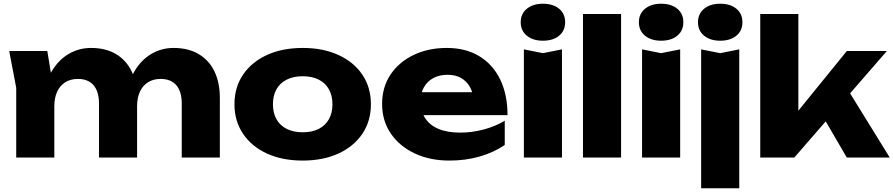

<svg xmlns="http://www.w3.org/2000/svg" viewBox="-20 -845 4793 1030"><path d="M29.4 -571.4H233.8L271.4 -342.8V0H67V-373.8ZM468.4 -587.8Q547 -587.8 602.2 -554.9Q657.4 -522 686.4 -461.9Q715.4 -401.8 715.4 -319.6V0H511V-289.6Q511 -354 481.9 -387.8Q452.8 -421.6 397.6 -421.6Q358.6 -421.6 330.1 -403.7Q301.6 -385.8 286.5 -352.9Q271.4 -320 271.4 -274.8L208 -307.6Q220 -399.2 256.9 -461.5Q293.8 -523.8 348.6 -555.8Q403.4 -587.8 468.4 -587.8ZM911.4 -587.8Q990 -587.8 1045.7 -554.9Q1101.4 -522 1130.4 -461.9Q1159.4 -401.8 1159.4 -319.6V0H955V-289.6Q955 -354 925.9 -387.8Q896.8 -421.6 841.6 -421.6Q802.6 -421.6 774.1 -403.7Q745.6 -385.8 730.5 -352.9Q715.4 -320 715.4 -274.8L652 -307.6Q664 -399.2 700.6 -461.5Q737.2 -523.8 792 -555.8Q846.8 -587.8 911.4 -587.8Z M1603.7 16.4Q1494.2 16.4 1411.9 -21.4Q1329.6 -59.2 1283.7 -127.5Q1237.8 -195.8 1237.8 -285.5Q1237.8 -376.2 1283.7 -444.2Q1329.6 -512.2 1412 -550Q1494.4 -587.8 1603.9 -587.8Q1713.4 -587.8 1795.7 -550Q1878 -512.2 1923.9 -444.3Q1969.8 -376.4 1969.8 -285.5Q1969.8 -195.6 1923.9 -127.4Q1878 -59.2 1795.6 -21.4Q1713.2 16.4 1603.7 16.4ZM1603.9 -135.4Q1654.2 -135.4 1689.7 -153.4Q1725.2 -171.4 1744.3 -205.1Q1763.4 -238.9 1763.4 -285.4Q1763.4 -332.8 1744.3 -366.4Q1725.2 -400 1689.7 -418Q1654.2 -436 1603.9 -436Q1554.4 -436 1518.4 -418Q1482.4 -400 1463.3 -366.4Q1444.2 -332.8 1444.2 -285.7Q1444.2 -238.6 1463.3 -205Q1482.4 -171.4 1518.4 -153.4Q1554.4 -135.4 1603.9 -135.4Z M2390.6 16.4Q2286.8 16.4 2205.3 -21.7Q2123.8 -59.8 2076.8 -128.3Q2029.8 -196.8 2029.8 -287.6Q2029.8 -377.4 2074.9 -444.8Q2120 -512.2 2198.6 -550Q2277.2 -587.8 2376.4 -587.8Q2478.6 -587.8 2551.4 -543.5Q2624.2 -499.2 2663.4 -418.3Q2702.6 -337.4 2702.6 -227.4H2195.4V-350.4H2587.8L2521 -307.4Q2517.4 -350.8 2499.3 -381.2Q2481.2 -411.6 2451.6 -427.7Q2422 -443.8 2381.2 -443.8Q2336.2 -443.8 2303.9 -425.9Q2271.6 -408 2253.9 -376.4Q2236.2 -344.8 2236.2 -303.4Q2236.2 -249.4 2260.5 -211.5Q2284.8 -173.6 2332.2 -153.6Q2379.6 -133.6 2448.6 -133.6Q2511.8 -133.6 2574.4 -150.2Q2637 -166.8 2687.8 -197.2V-67.2Q2628.6 -27.2 2553.5 -5.4Q2478.4 16.4 2390.6 16.4Z M2790.4 -580.2 2892.6 -559.8 2994.8 -580.2V0H2790.4ZM2892.4 -626.6Q2839.4 -626.6 2806.4 -653.4Q2773.4 -680.2 2773.4 -725.8Q2773.4 -771.4 2806.4 -798.2Q2839.4 -825 2892.4 -825Q2946.8 -825 2979.3 -798.2Q3011.8 -771.4 3011.8 -725.8Q3011.8 -680.2 2979.3 -653.4Q2946.8 -626.6 2892.4 -626.6Z M3107.4 -770H3311.8V0H3107.4Z M3424.4 -580.2 3526.6 -559.8 3628.8 -580.2V0H3424.4ZM3526.4 -626.6Q3473.4 -626.6 3440.4 -653.4Q3407.4 -680.2 3407.4 -725.8Q3407.4 -771.4 3440.4 -798.2Q3473.4 -825 3526.4 -825Q3580.8 -825 3613.3 -798.2Q3645.8 -771.4 3645.8 -725.8Q3645.8 -680.2 3613.3 -653.4Q3580.8 -626.6 3526.4 -626.6Z M3741.4 -580.2 3843.6 -559.8 3945.8 -580.2V165H3741.4ZM3843.4 -626.6Q3790.4 -626.6 3757.4 -653.4Q3724.4 -680.2 3724.4 -725.8Q3724.4 -771.4 3757.4 -798.2Q3790.4 -825 3843.4 -825Q3897.8 -825 3930.3 -798.2Q3962.8 -771.4 3962.8 -725.8Q3962.8 -680.2 3930.3 -653.4Q3897.8 -626.6 3843.4 -626.6Z M4262.8 -163.4 4206.8 -182.2 4523 -571.4H4737.8L4241.2 0H4058.4V-770H4262.8ZM4360.2 -278.8 4514.2 -386.6 4753 0H4522.6Z"/></svg>

Font: Unbounded
Style: Regular
Weight: 400
Designer: Luke Prowse, Jean-Baptiste Morizot, Fátima Lázaro, Florian Runge
Foundry: NaN
Version: Version 1.701;gftools[0.9.28.dev5+ged2979d]